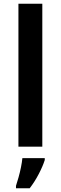

<svg xmlns="http://www.w3.org/2000/svg" viewBox="-20 -780 323 1021"><path d="M205 0H78V-760H205ZM218 71Q208 103 186.5 144.5Q165 186 138 221H65V208Q71 190 78.5 163.5Q86 137 91.5 109.5Q97 82 99 61H218Z"/></svg>

Font: Noto Sans Meetei Mayek SemiBold
Style: Regular
Weight: 600
Designer: Monotype Design Team and Neelakash Kshetrimayum
Foundry: Monotype Imaging Inc.
Version: Version 2.002; ttfautohint (v1.8.4.7-5d5b)